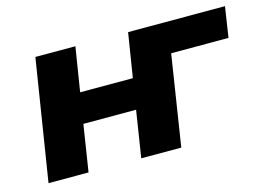

<svg xmlns="http://www.w3.org/2000/svg" viewBox="-73 -628 1044 760"><g transform="rotate(-15 448.5 -248.0)"><path d="M41 0 120 -496H284L255 -315H471L500 -496H897L878 -371H643L585 0H421L451 -191H235L205 0Z"/></g></svg>

Font: Nunito Sans 10pt SemiExpanded ExtraBold
Style: Italic
Weight: 800
Width: 6
Italic angle: -9°
Designer: Vernon Adams
Foundry: Vernon Adams
Version: Version 3.101;gftools[0.9.27]